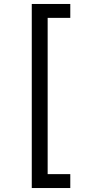

<svg xmlns="http://www.w3.org/2000/svg" viewBox="-20 -812 455 967"><path d="M140 -792H334V-722H220V65H334V135H140Z"/></svg>

Font: lgurmukhi15
Style: Book
Weight: 400
Designer: Jelle Bosma - Monotype Design Team
Foundry: Monotype Imaging Inc.
Version: Version 2.003